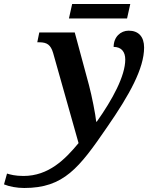

<svg xmlns="http://www.w3.org/2000/svg" viewBox="-186 -698 770 958"><path d="M158 -606H448L464 -678H174ZM-65 240C132 240 209 140 348 -63C461 -226 533 -357 533 -461C533 -515 505 -545 456 -545C416 -545 381 -514 381 -464C420 -464 439 -439 439 -401C439 -319 375 -201 297 -91H294C291 -124 272 -221 258 -273L187 -536H10L0 -487H10C49 -487 67 -474 79 -434L206 16C139 97 57 180 -69 180C-110 180 -135 173 -151 168L-166 222C-139 233 -102 240 -65 240Z"/></svg>

Font: Noto Serif SemiBold
Style: Italic
Weight: 600
Italic angle: -12°
Designer: Monotype Design Team
Foundry: Monotype Imaging Inc.
Version: Version 2.014